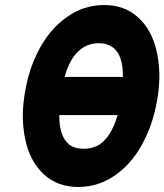

<svg xmlns="http://www.w3.org/2000/svg" viewBox="-20 -732 654 764"><path d="M373 -560Q409 -560 432 -541Q470 -510 469 -426H237Q257 -497 293 -529Q326 -560 373 -560ZM394 -712Q313 -712 246 -664Q173 -613 128 -520Q109 -482 96.5 -439.5Q84 -397 77 -350Q70 -303 71 -261Q72 -219 80 -180Q89 -134 108.5 -98Q128 -62 157 -36Q211 12 292 12Q373 12 440 -36Q477 -62 506 -98Q535 -134 557 -180Q576 -219 588.5 -261Q601 -303 608 -350Q615 -397 614 -439.5Q613 -482 605 -520Q586 -613 528 -664Q475 -712 394 -712ZM448 -274Q422 -184 371 -154Q345 -140 313 -140Q278 -140 255 -157Q215 -190 216 -274Z"/></svg>

Font: Unageo
Style: ExtraBold-Italic
Weight: 800
Designer: Richard Sepsi
Foundry: Richard Sepsi
Version: Version 2.000